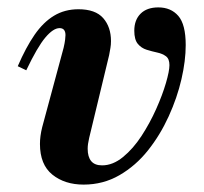

<svg xmlns="http://www.w3.org/2000/svg" viewBox="-20 -487 552 519"><path d="M206 12Q155 12 121.5 -15Q88 -42 88 -98Q88 -119 94 -143L152 -358Q155 -371 156 -379.5Q157 -388 157 -392Q157 -411 141 -411Q124 -411 102.5 -385.5Q81 -360 51 -297L28 -308Q50 -359 73.5 -393Q97 -427 126 -444.5Q155 -462 192 -462Q238 -462 259 -438Q280 -414 280 -376Q280 -366 278.5 -357.5Q277 -349 275 -338L221 -114Q217 -97 217 -85Q217 -63 226.5 -51.5Q236 -40 256 -40Q285 -40 312.5 -62.5Q340 -85 362.5 -119.5Q385 -154 402 -192Q419 -230 428.5 -262.5Q438 -295 438 -311Q438 -328 428.5 -335Q419 -342 405 -345Q391 -348 376.5 -352.5Q362 -357 352.5 -368.5Q343 -380 343 -404Q343 -433 360 -450Q377 -467 408 -467Q442 -467 462 -444Q482 -421 482 -365Q482 -323 470.5 -273Q459 -223 436 -172.5Q413 -122 380 -80.5Q347 -39 303 -13.5Q259 12 206 12Z"/></svg>

Font: Libre Bodoni
Style: Bold Italic
Weight: 700
Italic angle: -13°
Version: Version 2.005;gftools[0.9.23]